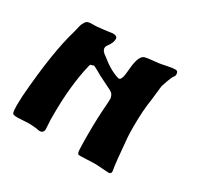

<svg xmlns="http://www.w3.org/2000/svg" viewBox="-95 -493 621 605"><g transform="rotate(30 215.5 -190.5)"><path d="M84 -377H95Q101 -377 112 -378.5Q123 -380 127 -380Q155 -384 156 -384Q173 -384 173 -373Q173 -359 160 -342Q156 -337 156 -331Q156 -320 172 -310Q211 -278 242 -270H243Q247 -270 249.5 -274Q252 -278 253.5 -284.5Q255 -291 255.5 -297.5Q256 -304 257 -311.5Q258 -319 258 -322Q263 -365 281 -369Q289 -371 305 -372.5Q321 -374 328 -375Q336 -376 354.5 -380Q373 -384 384 -384Q394 -384 394 -372Q394 -366 391 -363Q387 -359 380.5 -341.5Q374 -324 372 -317Q372 -316 366 -264Q359 -221 359 -164Q359 -137 360 -124Q368 -28 372 -11Q375 3 362 3Q356 3 338.5 1.5Q321 0 312 0Q301 0 285 1Q269 2 260 2Q256 2 254 1.5Q252 1 251 -1Q250 -3 249.5 -4.5Q249 -6 248.5 -9.5Q248 -13 248 -15Q247 -35 247 -71Q247 -129 251 -177Q252 -188 252 -204Q251 -208 249.5 -211.5Q248 -215 246.5 -217Q245 -219 241.5 -221.5Q238 -224 236 -225Q234 -226 229 -228.5Q224 -231 222 -232L188 -249L174 -257Q172 -258 167.5 -260.5Q163 -263 159 -265Q155 -267 153 -266Q151 -264 148.5 -264Q146 -264 145 -263.5Q144 -263 142 -259Q122 -177 122 -69V-51L124 -16Q123 -2 109 -2Q106 -2 98 -4Q80 -6 67 -6Q64 -6 49.5 -5Q35 -4 28 -4Q11 -4 10 -9Q7 -16 7 -37Q7 -41 7.5 -52Q8 -63 8 -70Q21 -239 48 -328Q49 -332 51.5 -343Q54 -354 55.5 -357.5Q57 -361 60.5 -367Q64 -373 69.5 -375Q75 -377 84 -377Z"/></g></svg>

Font: Fedorovsk Unicode
Style: Medium
Weight: 500
Designer: Aleksandr Andreev and Nikita Simmons
Version: Version 3.2